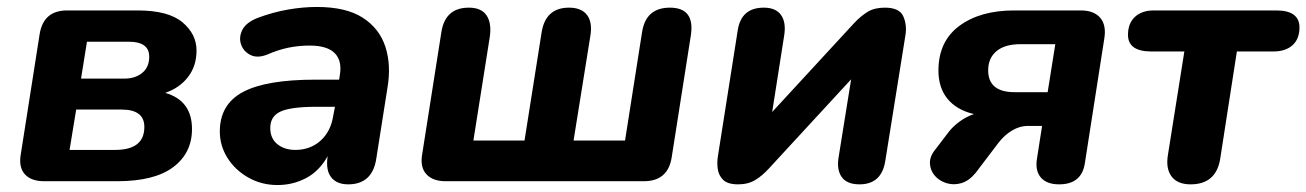

<svg xmlns="http://www.w3.org/2000/svg" viewBox="-20 -521 3756 552"><path d="M107 0Q69 0 51 -20.5Q33 -41 40 -79L94 -423Q105 -491 173 -491H375Q464 -491 504.5 -457Q545 -423 545 -376Q545 -331 520.5 -299.5Q496 -268 455 -254Q532 -232 532 -150Q532 -81 478 -40.5Q424 0 317 0ZM213 -295H337Q369 -295 389 -311.5Q409 -328 409 -358Q409 -380 394 -390.5Q379 -401 352 -401H230ZM180 -90H311Q395 -90 395 -156Q395 -206 330 -206H199Z M778 11Q732 11 694 -10.5Q656 -32 634 -67Q612 -102 612 -143Q612 -221 678.5 -256.5Q745 -292 887 -292H955L957 -305Q964 -346 942.5 -368Q921 -390 870 -390Q839 -390 809.5 -384Q780 -378 748 -364Q720 -353 700 -363Q680 -373 673 -393.5Q666 -414 677 -435.5Q688 -457 722 -470Q765 -486 808 -493.5Q851 -501 891 -501Q975 -501 1023 -470Q1071 -439 1088 -386.5Q1105 -334 1094 -269L1062 -66Q1051 9 981 9Q948 9 932 -11.5Q916 -32 922 -72Q898 -29 860 -9Q822 11 778 11ZM829 -90Q872 -90 901.5 -116.5Q931 -143 938 -188L943 -214H890Q817 -214 787 -200.5Q757 -187 757 -153Q757 -123 777.5 -106.5Q798 -90 829 -90Z M1261 0Q1224 0 1205.5 -20.5Q1187 -41 1194 -79L1249 -429Q1260 -499 1328 -499Q1364 -499 1379 -476.5Q1394 -454 1388 -414L1341 -117H1488L1537 -427Q1548 -499 1616 -499Q1652 -499 1668 -477.5Q1684 -456 1677 -416L1629 -117H1777L1826 -429Q1837 -499 1906 -499Q1979 -499 1966 -418L1911 -68Q1900 0 1831 0Z M2102 9Q2072 9 2059 -4Q2046 -17 2043.5 -35.5Q2041 -54 2044 -72L2101 -434Q2111 -499 2176 -499Q2210 -499 2225 -478.5Q2240 -458 2235 -422L2200 -199L2436 -455Q2455 -475 2474.5 -487Q2494 -499 2524 -499Q2566 -499 2577 -474Q2588 -449 2583 -419L2525 -57Q2514 9 2451 9Q2415 9 2400 -12Q2385 -33 2391 -69L2427 -293L2191 -37Q2172 -16 2151.5 -3.5Q2131 9 2102 9Z M3025 9Q2990 9 2973 -10Q2956 -29 2961 -63L2976 -159H2935Q2912 -159 2890 -146Q2868 -133 2851 -111L2785 -24Q2766 -1 2744 5.5Q2722 12 2701 5.5Q2680 -1 2667 -16.5Q2654 -32 2653.5 -52.5Q2653 -73 2672 -95L2707 -141Q2720 -158 2739.5 -172Q2759 -186 2780 -193Q2730 -205 2704 -237Q2678 -269 2678 -318Q2678 -402 2738 -446.5Q2798 -491 2896 -491H3087Q3125 -491 3143 -470Q3161 -449 3155 -411L3099 -52Q3090 9 3025 9ZM2897 -256H2992L3014 -394H2914Q2869 -394 2845 -374Q2821 -354 2821 -319Q2821 -256 2897 -256Z M3403 9Q3365 9 3348 -14Q3331 -37 3338 -77L3385 -373H3290Q3223 -373 3223 -421Q3223 -454 3243 -472.5Q3263 -491 3297 -491H3649Q3716 -491 3716 -442Q3716 -409 3696 -391Q3676 -373 3641 -373H3536L3488 -64Q3476 9 3403 9Z"/></svg>

Font: Nunito ExtraBold
Style: Italic
Weight: 800
Italic angle: -9°
Designer: Vernon Adams
Foundry: Vernon Adams
Version: Version 3.601; ttfautohint (v1.8.2.53-6de2)